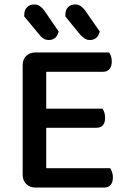

<svg xmlns="http://www.w3.org/2000/svg" viewBox="-20 -843 576 864"><path d="M140 1Q114 1 98 -15Q82 -31 82 -57V-550Q82 -576 98 -591.5Q114 -607 140 -607H471Q476 -601 479.5 -590Q483 -579 483 -566Q483 -544 472.5 -532Q462 -520 444 -520H188V-354H441Q446 -348 449.5 -337Q453 -326 453 -313Q453 -290 442.5 -279Q432 -268 414 -268H188V-86H476Q480 -80 484 -69Q488 -58 488 -45Q488 -22 477.5 -10.5Q467 1 449 1ZM89 -769V-774Q89 -799 102 -811Q115 -823 134 -823Q149 -823 160 -815Q171 -807 179 -796L244 -701Q239 -681 227.5 -672Q216 -663 200 -663Q186 -663 175.5 -669.5Q165 -676 157 -687ZM274 -769V-774Q274 -799 286.5 -811Q299 -823 319 -823Q333 -823 344 -815Q355 -807 363 -796L429 -701Q424 -681 412.5 -672Q401 -663 385 -663Q371 -663 360.5 -670Q350 -677 341 -687Z"/></svg>

Font: Baloo Bhaina 2 Medium
Style: Regular
Weight: 500
Designer: Yesha Goshar, Manish Minz, Shuchita Grover and Ek Type
Foundry: Ek Type
Version: Version 1.640;hotconv 1.0.111;makeotfexe 2.5.65597; ttfautoh